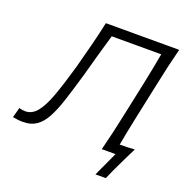

<svg xmlns="http://www.w3.org/2000/svg" viewBox="-187 -851 1109 1143"><g transform="rotate(20 367.0 -279.5)"><path d="M26.5 8.5Q11 8.5 -6.2 6.5Q-23.5 4.5 -38 1.5L-20.5 -62.5Q-11 -59 -0.5 -57.5Q10 -56 18 -56Q60 -56 91.2 -93.2Q122.5 -130.5 151.2 -208.8Q180 -287 215 -410Q235 -484.5 254.5 -560.5Q274 -636.5 290.5 -713H755Q739.5 -653 726.5 -596.8Q713.5 -540.5 699.5 -472.5L649.5 -237Q639 -188 630.8 -145.8Q622.5 -103.5 615 -62Q639.5 -62 664.2 -62.8Q689 -63.5 709.5 -65.5Q694 -34.5 680.2 -6.5Q666.5 21.5 654 48Q641 74.5 629 100.8Q617 127 605.5 154H540L611 0H524Q539.5 -60 552.2 -115.5Q565 -171 579 -237.5L627.5 -466Q638 -517 646.8 -561.8Q655.5 -606.5 663.5 -651.5H350Q330 -584.5 311 -516.5Q292 -448.5 272.5 -377Q243.5 -277.5 220 -204.8Q196.5 -132 170.8 -84.8Q145 -37.5 110.8 -14.5Q76.5 8.5 26.5 8.5Z"/></g></svg>

Font: Commissioner Flair Light
Style: Italic
Weight: 300
Italic angle: -12°
Designer: Kostas Bartsokas
Foundry: Kostas Bartsokas
Version: Version 1.000; ttfautohint (v1.8.3)